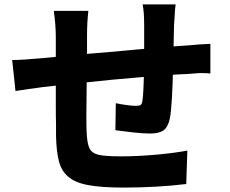

<svg xmlns="http://www.w3.org/2000/svg" viewBox="-20 -808 1040 867"><path d="M768 -725 766 -698 764 -611Q764 -580 762 -524Q758 -327 747 -273Q738 -233 718 -219Q698 -205 656 -205Q628 -205 582 -210Q536 -215 501 -220L503 -342Q526 -337 552.5 -333.5Q579 -330 594 -330Q609 -330 615 -334Q621 -338 623 -352Q628 -382 630 -480L631 -526V-692Q631 -757 624 -788H773Q770 -770 768 -725ZM373 -648V-579Q372 -550 372 -484L370 -288Q370 -233 371 -215Q373 -161 384 -138.5Q395 -116 425 -109Q455 -102 527 -102Q602 -102 685 -109.5Q768 -117 826 -128L821 23Q688 39 537 39Q436 39 376.5 27.5Q317 16 287 -11Q258 -36 246.5 -78Q235 -120 233 -193V-251Q232 -275 232 -333V-425V-516V-592V-640Q232 -694 223 -759H379Q373 -705 373 -648ZM166 -545 388 -566Q492 -574 593 -584Q637 -588 708 -594Q779 -600 829 -603Q880 -608 930 -610V-476Q916 -478 891 -478Q872 -478 853.5 -476Q835 -474 828 -474Q752 -472 486 -448Q261 -425 175 -415Q105 -406 50 -397L35 -537Q78 -537 166 -545Z"/></svg>

Font: Merged Yaku Han JP ExtraBold
Style: Regular
Weight: 800
Designer: Ryoko NISHIZUKA 西塚涼子 (kana, bopomofo & ideographs); Paul D. Hunt (Latin, Greek & Cyrillic); Sandoll Communications 산돌커뮤니
Foundry: Adobe
Version: Version 2.004